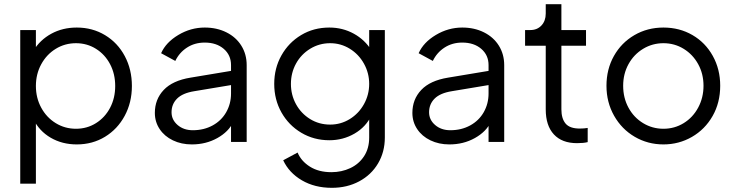

<svg xmlns="http://www.w3.org/2000/svg" viewBox="-20 -680 3526 920"><path d="M77 -536H152V-416L140 -437Q172 -489 226 -518.5Q280 -548 348 -548Q423 -548 483.5 -511.5Q544 -475 578 -411Q612 -347 612 -268Q612 -189 577.5 -125Q543 -61 483 -24.5Q423 12 348 12Q278 12 223 -20Q168 -52 140 -109L152 -120V200H77ZM532 -268Q532 -326 507.5 -372.5Q483 -419 440 -446Q397 -473 344 -473Q291 -473 247 -446Q203 -419 177.5 -372Q152 -325 152 -268Q152 -211 177.5 -164Q203 -117 247 -90Q291 -63 344 -63Q397 -63 440 -90Q483 -117 507.5 -163.5Q532 -210 532 -268Z M722 -139Q722 -204 764.5 -249Q807 -294 893 -308L1103 -343V-275L911 -243Q855 -234 828.5 -207.5Q802 -181 802 -142Q802 -106 831 -81Q860 -56 904 -56Q957 -56 999 -79Q1041 -102 1064 -142.5Q1087 -183 1087 -232V-368Q1087 -416 1052 -446Q1017 -476 961 -476Q913 -476 876 -452Q839 -428 820 -388L752 -425Q775 -477 834.5 -512.5Q894 -548 961 -548Q1019 -548 1065 -525Q1111 -502 1136.5 -461Q1162 -420 1162 -368V0H1087V-107L1098 -96Q1076 -49 1021.5 -18.5Q967 12 899 12Q849 12 808.5 -7.5Q768 -27 745 -61.5Q722 -96 722 -139Z M1337 88 1406 51Q1423 92 1465 118.5Q1507 145 1568 145Q1617 145 1658.5 125.5Q1700 106 1724.5 68.5Q1749 31 1749 -21V-140L1761 -129Q1734 -72 1679 -40Q1624 -8 1558 -8Q1484 -8 1423.5 -44Q1363 -80 1328.5 -141.5Q1294 -203 1294 -278Q1294 -353 1328.5 -414.5Q1363 -476 1423 -512Q1483 -548 1558 -548Q1622 -548 1675.5 -518.5Q1729 -489 1761 -437L1749 -416V-536H1824V-21Q1824 48 1791.5 103Q1759 158 1701 189Q1643 220 1570 220Q1488 220 1426.5 184Q1365 148 1337 88ZM1749 -278Q1749 -330 1724 -375Q1699 -420 1656 -446.5Q1613 -473 1562 -473Q1510 -473 1466.5 -446.5Q1423 -420 1398.5 -375.5Q1374 -331 1374 -278Q1374 -225 1398.5 -180.5Q1423 -136 1466 -109.5Q1509 -83 1562 -83Q1613 -83 1656 -109.5Q1699 -136 1724 -181Q1749 -226 1749 -278Z M1956 -139Q1956 -204 1998.5 -249Q2041 -294 2127 -308L2337 -343V-275L2145 -243Q2089 -234 2062.5 -207.5Q2036 -181 2036 -142Q2036 -106 2065 -81Q2094 -56 2138 -56Q2191 -56 2233 -79Q2275 -102 2298 -142.5Q2321 -183 2321 -232V-368Q2321 -416 2286 -446Q2251 -476 2195 -476Q2147 -476 2110 -452Q2073 -428 2054 -388L1986 -425Q2009 -477 2068.5 -512.5Q2128 -548 2195 -548Q2253 -548 2299 -525Q2345 -502 2370.5 -461Q2396 -420 2396 -368V0H2321V-107L2332 -96Q2310 -49 2255.5 -18.5Q2201 12 2133 12Q2083 12 2042.5 -7.5Q2002 -27 1979 -61.5Q1956 -96 1956 -139Z M2595 -156V-461H2496V-536H2521Q2554 -536 2574.5 -558Q2595 -580 2595 -615V-660H2670V-536H2788V-461H2670V-156Q2670 -112 2690 -88Q2710 -64 2758 -64Q2780 -64 2796 -67V1Q2776 6 2745 6Q2673 6 2634 -36Q2595 -78 2595 -156Z M2886 -269Q2886 -348 2921.5 -411.5Q2957 -475 3019.5 -511.5Q3082 -548 3159 -548Q3236 -548 3298 -512Q3360 -476 3395.5 -412Q3431 -348 3431 -269Q3431 -188 3394.5 -124Q3358 -60 3295.5 -24Q3233 12 3159 12Q3084 12 3021.5 -24.5Q2959 -61 2922.5 -125.5Q2886 -190 2886 -269ZM3351 -269Q3351 -326 3325.5 -372.5Q3300 -419 3256 -446Q3212 -473 3159 -473Q3106 -473 3061.5 -446Q3017 -419 2991.5 -372.5Q2966 -326 2966 -269Q2966 -211 2991.5 -164Q3017 -117 3061.5 -90Q3106 -63 3159 -63Q3212 -63 3256 -90Q3300 -117 3325.5 -164.5Q3351 -212 3351 -269Z"/></svg>

Font: Trafiko Sans Variable
Style: Regular
Weight: 400
Designer: Gumpita Rahayu / Trafiko
Foundry: Tokotype / Trafiko
Version: Version 0.001;FEAKit 1.0